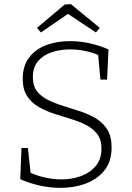

<svg xmlns="http://www.w3.org/2000/svg" viewBox="-20 -901 639 929"><path d="M139 -528Q139 -485 159.5 -459Q180 -433 214 -416.5Q248 -400 289 -387.5Q330 -375 370.5 -361.5Q411 -348 445 -327.5Q479 -307 499.5 -273.5Q520 -240 520 -188Q520 -121 486.5 -78Q453 -35 396.5 -13.5Q340 8 273 8Q225 8 175.5 -2.5Q126 -13 78 -34L84 -185H115L128 -65Q164 -49 202.5 -41Q241 -33 277 -33Q330 -33 373.5 -49.5Q417 -66 444 -99Q471 -132 471 -182Q471 -226 450 -253Q429 -280 395 -297Q361 -314 320.5 -326Q280 -338 239.5 -351.5Q199 -365 165 -385Q131 -405 110.5 -437Q90 -469 90 -520Q90 -581 120 -621.5Q150 -662 202 -682Q254 -702 319 -702Q412 -702 505 -662L498 -516H466L455 -635Q425 -648 389.5 -655Q354 -662 318 -662Q272 -662 231 -648.5Q190 -635 164.5 -605.5Q139 -576 139 -528ZM178 -744 159 -766 293 -879 323 -881 463 -766 444 -744 309 -834Z"/></svg>

Font: Bitter Light
Style: Regular
Weight: 300
Designer: Sol Matas, and Bitter project Authors
Foundry: Sol Matas
Version: Version 2.001